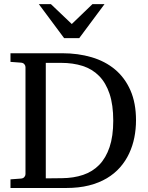

<svg xmlns="http://www.w3.org/2000/svg" viewBox="-20 -936 736 956"><path d="M543.9 -335Q543.9 -413.6 525.6 -468.5Q507.3 -523.4 473.4 -557.9Q439.5 -592.3 391.4 -607.7Q343.3 -623 284.2 -623H208V-47.9L289.1 -48.8Q346.7 -49.3 393.8 -65.2Q440.9 -81.1 474.1 -115.2Q507.3 -149.4 525.6 -203.6Q543.9 -257.8 543.9 -335ZM657.2 -336.9Q657.2 -293 648.9 -251.2Q640.6 -209.5 623 -171.9Q605.5 -134.3 577.9 -102.8Q550.3 -71.3 511.7 -48.3Q473.1 -25.4 423.1 -12.7Q373 0 310.1 0H32.2V-43L85 -46.9Q95.7 -47.9 101.3 -54.7Q106.9 -61.5 106.9 -68.8V-602.1Q106.9 -609.4 101.3 -616.2Q95.7 -623 85 -624L32.2 -627.9V-670.9H290Q368.7 -670.9 436 -651.1Q503.4 -631.3 552.5 -590.3Q601.6 -549.3 629.4 -486.3Q657.2 -423.3 657.2 -336.9ZM374.5 -746.1H299.3L173.3 -915.5H233.4L337.4 -816.4L440.4 -915.5H500.5Z"/></svg>

Font: Charis SIL APac
Style: Regular
Weight: 400
Foundry: SIL International
Version: Version 5.000